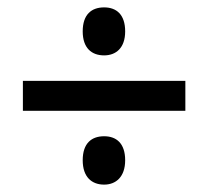

<svg xmlns="http://www.w3.org/2000/svg" viewBox="-20 -612 565 520"><path d="M262 -462C294 -462 319 -482 319 -527C319 -573 295 -592 262 -592C228 -592 204 -573 204 -527C204 -482 228 -462 262 -462ZM42 -312H482V-393H42ZM262 -112C294 -112 319 -133 319 -178C319 -224 295 -243 262 -243C228 -243 204 -224 204 -178C204 -133 228 -112 262 -112Z"/></svg>

Font: Noto Sans Myanmar SemiCondensed Medium
Style: Regular
Weight: 500
Width: 4
Designer: Monotype Design Team
Foundry: Monotype Imaging Inc.
Version: Version 2.107